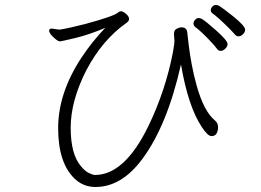

<svg xmlns="http://www.w3.org/2000/svg" viewBox="-20 -743 1040 766"><path d="M893 -631Q910 -614 916.5 -606Q923 -598 932 -598Q941 -598 949.5 -606.5Q958 -615 958 -624Q958 -633 944.5 -647Q931 -661 912 -676.5Q893 -692 876 -704.5Q859 -717 854 -720Q849 -723 841 -723Q833 -723 827 -716.5Q821 -710 821 -702.5Q821 -695 827 -690Q848 -676 893 -631ZM676 -579Q676 -569 670 -535Q640 -380 572 -240Q477 -45 359 -45Q350 -45 334 -53Q318 -61 302 -81Q262 -129 262 -233Q262 -340 324 -462Q388 -584 485 -652Q495 -659 495 -668Q495 -677 483 -687.5Q471 -698 463.5 -698Q456 -698 451 -693Q434 -678 319 -647Q253 -630 219 -625H215L187 -629Q176 -629 176 -621Q176 -609 198 -590Q206 -583 211 -580.5Q216 -578 220 -578Q224 -578 279 -591Q334 -604 400 -632Q348 -578 305 -513Q212 -372 212 -231.5Q212 -91 280 -28Q314 3 361 3Q465 3 548 -109Q647 -242 702 -486Q731 -316 786 -235Q809 -200 823.5 -200Q838 -200 844 -210.5Q850 -221 850 -236.5Q850 -252 837 -263Q794 -298 765 -400Q753 -443 745 -485.5Q737 -528 733 -562.5Q729 -597 727 -614Q725 -634 704 -634Q696 -634 685 -628.5Q674 -623 674 -607ZM822 -576Q839 -558 845 -549Q851 -540 860.5 -540Q870 -540 879 -549Q888 -558 888 -566.5Q888 -575 875 -589.5Q862 -604 843.5 -620.5Q825 -637 808.5 -650.5Q792 -664 785.5 -667.5Q779 -671 772 -671Q765 -671 758.5 -664Q752 -657 752 -649Q752 -641 759 -635Q783 -618 822 -576Z"/></svg>

Font: LXGW WenKai TC Light
Style: Regular
Weight: 300
Designer: LXGW / Fontworks Inc.
Foundry: LXGW / Fontworks Inc.
Version: Version 1.330